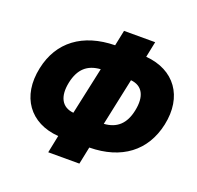

<svg xmlns="http://www.w3.org/2000/svg" viewBox="-128 -862 1035 1008"><g transform="rotate(20 389.5 -357.5)"><path d="M242 10H416L436 -87C615 -89 733 -178 767 -336C803 -504 715 -624 554 -637L572 -725H398L380 -638C201 -635 82 -547 49 -389C13 -220 101 -100 262 -88ZM596 -352C580 -275 538 -235 465 -230L521 -494C586 -488 614 -437 596 -352ZM219 -372C236 -450 278 -489 352 -494L295 -230C230 -236 201 -287 219 -372Z"/></g></svg>

Font: Noto Sans Condensed Black
Style: Italic
Weight: 900
Width: 3
Italic angle: -12°
Designer: Monotype Design Team
Foundry: Monotype Imaging Inc.
Version: Version 2.013